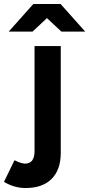

<svg xmlns="http://www.w3.org/2000/svg" viewBox="-82 -732 449 967"><path d="M47 215Q-10 215 -62 184L-9 75Q7 83 20.5 87.5Q34 92 44 92Q92 92 92 29V-500H224V38Q224 123 178 169Q132 215 47 215ZM227 -573 87 -704V-712H223L347 -573ZM-38 -573 86 -712H222V-704L82 -573Z"/></svg>

Font: Figtree
Style: Bold
Weight: 700
Designer: Erik Kennedy
Foundry: Erik Kennedy
Version: Version 2.001;gftools[0.9.30]